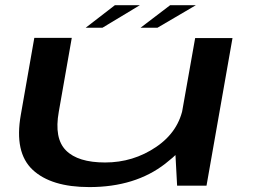

<svg xmlns="http://www.w3.org/2000/svg" viewBox="-20 -736 1009 761"><path d="M682 0H798.5L901.5 -585H753.5L674.5 -139.5ZM264.5 -586H116L62.5 -281Q36 -132 109.2 -63.2Q182.5 5.5 334 5.5Q516.5 5.5 635.8 -87.8Q755 -181 769 -262.5L706.5 -315.5Q689.5 -215 598.8 -153.5Q508 -92 396.5 -92Q289 -92 241.5 -139.8Q194 -187.5 213 -293ZM537 -626H604L756.5 -715.5H654.5ZM319.5 -626H386L534.5 -715.5H435.5Z"/></svg>

Font: Anybody ExtraExpanded Medium
Style: Italic
Weight: 500
Width: 8
Italic angle: -10°
Version: Version 1.113;gftools[0.9.25]